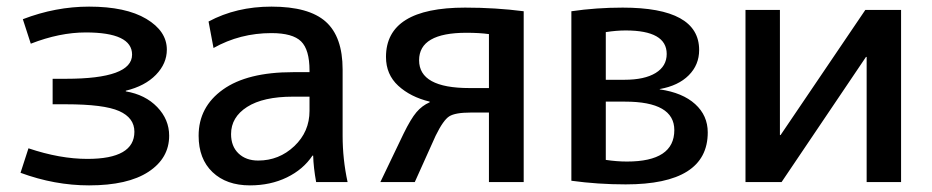

<svg xmlns="http://www.w3.org/2000/svg" viewBox="-20 -550 2814 580"><path d="M360 -274Q419 -264 455 -226.5Q491 -189 491 -140Q491 -72 428.5 -31Q366 10 249 10Q145 10 42 -28L66 -102Q161 -70 244 -70Q386 -70 386 -152Q386 -194 340 -214.5Q294 -235 179 -235H139V-312H179Q379 -312 379 -385Q379 -452 239 -452Q160 -452 73 -418L49 -492Q148 -530 249 -530Q360 -530 422 -493Q484 -456 484 -400Q484 -358 451 -324Q418 -290 360 -276Z M915 -258H865Q775 -258 726.5 -227Q678 -196 678 -145Q678 -108 700.5 -86.5Q723 -65 760 -65Q823 -65 869 -108.5Q915 -152 915 -215ZM580 -140Q580 -227 653.5 -279.5Q727 -332 865 -332H915V-337Q915 -400 889.5 -425Q864 -450 800 -450Q705 -450 625 -405L610 -485Q694 -530 800 -530Q913 -530 964 -484.5Q1015 -439 1015 -340V-140Q1015 -69 1030 0H935Q927 -44 926 -80H924Q896 -38 846.5 -14Q797 10 735 10Q664 10 622 -30Q580 -70 580 -140Z M1278 -241V-243Q1220 -257 1183 -291Q1146 -325 1146 -378Q1146 -527 1385 -527Q1477 -527 1562 -516V0H1457V-210H1402Q1355 -210 1337 -198.5Q1319 -187 1296 -140L1233 0H1129L1199 -146Q1221 -191 1238 -211Q1255 -231 1278 -241ZM1457 -284V-447Q1428 -451 1389 -451Q1246 -451 1246 -368Q1246 -284 1398 -284Z M1810 -67Q1843 -62 1874 -62Q2017 -62 2017 -157Q2017 -243 1868 -243H1810ZM1810 -309H1866Q1927 -309 1960.5 -329.5Q1994 -350 1994 -387Q1994 -458 1870 -458Q1842 -458 1810 -453ZM2118 -150Q2118 7 1870 7Q1786 7 1706 -4V-516Q1781 -527 1861 -527Q2092 -527 2092 -399Q2092 -354 2060.5 -322.5Q2029 -291 1973 -281V-280Q2042 -270 2080 -235.5Q2118 -201 2118 -150Z M2336 -520V-142H2338L2594 -520H2702V0H2598V-378H2596L2341 0H2232V-520Z"/></svg>

Font: Mplus 1p Medium
Style: Regular
Weight: 500
Version: Version 1.061